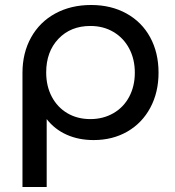

<svg xmlns="http://www.w3.org/2000/svg" viewBox="-20 -555 702 769"><path d="M615 -264Q615 -185 582 -123.5Q549 -62 490 -28Q431 6 355 6Q295 6 247 -15.5Q199 -37 167 -78V194H70V-263Q70 -343 104.5 -405Q139 -467 201.5 -501Q264 -535 345 -535Q425 -535 486.5 -501Q548 -467 581.5 -405.5Q615 -344 615 -264ZM520 -264Q520 -318 497.5 -360.5Q475 -403 434.5 -427Q394 -451 342 -451Q263 -451 214 -399.5Q165 -348 165 -265Q165 -210 187.5 -167.5Q210 -125 250 -101.5Q290 -78 342 -78Q393 -78 434 -101.5Q475 -125 497.5 -167.5Q520 -210 520 -264Z"/></svg>

Font: Montserrat Alternates Medium
Style: Regular
Weight: 500
Designer: Julieta Ulanovsky
Foundry: Julieta Ulanovsky
Version: Version 7.200